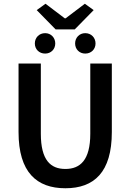

<svg xmlns="http://www.w3.org/2000/svg" viewBox="-20 -993 696 1025"><path d="M329 12C482 12 577 -73 577 -288V-654H462V-279C462 -138 408 -91 329 -91C250 -91 198 -138 198 -279V-654H79V-288C79 -73 176 12 329 12ZM277 -836H379L480 -939L433 -973L330 -895H326L223 -973L176 -939ZM221 -707C252 -707 275 -730 275 -761C275 -792 252 -816 221 -816C189 -816 166 -792 166 -761C166 -730 189 -707 221 -707ZM435 -707C467 -707 490 -730 490 -761C490 -792 467 -816 435 -816C404 -816 381 -792 381 -761C381 -730 404 -707 435 -707Z"/></svg>

Font: Source Sans Pro Semibold
Style: Regular
Weight: 600
Designer: Paul D. Hunt
Foundry: Adobe Systems Incorporated
Version: Version 3.006;hotconv 1.0.111;makeotfexe 2.5.65597